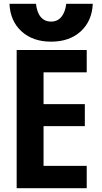

<svg xmlns="http://www.w3.org/2000/svg" viewBox="-20 -994 540 1014"><path d="M68 0V-730H438V-612H210V-444H428V-328H210V-118H438V0ZM250 -774Q153 -774 93.5 -828.5Q34 -883 30 -974H170Q175 -928 195.5 -904Q216 -880 250 -880Q283 -880 303.5 -904Q324 -928 330 -974H470Q466 -883 406.5 -828.5Q347 -774 250 -774Z"/></svg>

Font: M PLUS Code Latin
Style: Bold
Weight: 700
Designer: Coji Morishita
Foundry: UNDERFOREST DESIGN
Version: Version 1.002; ttfautohint (v1.8.3)